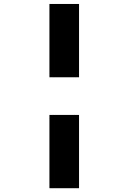

<svg xmlns="http://www.w3.org/2000/svg" viewBox="-20 -851 655 978"><path d="M382.6 -830.8V-457.4H231.8V-830.8ZM382.6 -265.6V107.7H231.8V-265.6Z"/></svg>

Font: FiraCode Nerd Font Mono
Style: Bold
Weight: 700
Monospace: yes
Designer: Carrois Corporate, Edenspiekermann AG, Nikita Prokopov
Foundry: Carrois Corporate, Edenspiekermann AG, Nikita Prokopov
Version: Version 6.002;Nerd Fonts 3.3.0